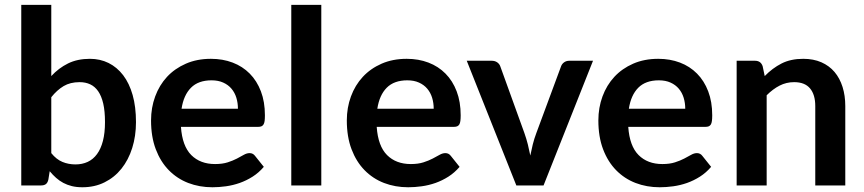

<svg xmlns="http://www.w3.org/2000/svg" viewBox="-20 -763 3554 790"><path d="M67.5 0V-743H191V-450Q221.5 -483 260 -502Q298.5 -521 350 -521Q392 -521 426.8 -503.8Q461.5 -486.5 486.8 -453.5Q512 -420.5 525.8 -372Q539.5 -323.5 539.5 -260.5Q539.5 -203 524 -154Q508.5 -105 479.8 -69Q451 -33 410.2 -12.8Q369.5 7.5 319 7.5Q295 7.5 275.8 2.8Q256.5 -2 240.5 -10.5Q224.5 -19 210.8 -31.2Q197 -43.5 184.5 -58.5L179 -24Q176 -11 168.8 -5.5Q161.5 0 149 0ZM307.5 -425Q269 -425 241.8 -408.8Q214.5 -392.5 191 -363V-133Q212 -107 236.8 -96.8Q261.5 -86.5 290.5 -86.5Q318.5 -86.5 341 -97Q363.5 -107.5 379.2 -129Q395 -150.5 403.5 -183.2Q412 -216 412 -260.5Q412 -305.5 404.8 -336.8Q397.5 -368 384 -387.5Q370.5 -407 351.2 -416Q332 -425 307.5 -425Z M848 -521Q896.5 -521 937.2 -505.5Q978 -490 1007.5 -460.2Q1037 -430.5 1053.5 -387.2Q1070 -344 1070 -288.5Q1070 -274.5 1068.8 -265.2Q1067.5 -256 1064.2 -250.8Q1061 -245.5 1055.5 -243.2Q1050 -241 1041.5 -241H724.5Q730 -162 767 -125Q804 -88 865 -88Q895 -88 916.8 -95Q938.5 -102 954.8 -110.5Q971 -119 983.2 -126Q995.5 -133 1007 -133Q1021 -133 1029.5 -121.5L1065.5 -76.5Q1045 -52.5 1019.5 -36.2Q994 -20 966.2 -10.2Q938.5 -0.5 909.8 3.5Q881 7.5 854 7.5Q800.5 7.5 754.5 -10.2Q708.5 -28 674.5 -62.8Q640.5 -97.5 621 -148.8Q601.5 -200 601.5 -267.5Q601.5 -320 618.5 -366.2Q635.5 -412.5 667.2 -446.8Q699 -481 744.8 -501Q790.5 -521 848 -521ZM850.5 -432.5Q796 -432.5 765.8 -402Q735.5 -371.5 727 -315.5H959Q959 -339.5 952.5 -360.8Q946 -382 932.5 -398Q919 -414 898.5 -423.2Q878 -432.5 850.5 -432.5Z M1302 -743V0H1178.5V-743Z M1653.5 -521Q1702 -521 1742.8 -505.5Q1783.5 -490 1813 -460.2Q1842.5 -430.5 1859 -387.2Q1875.5 -344 1875.5 -288.5Q1875.5 -274.5 1874.2 -265.2Q1873 -256 1869.8 -250.8Q1866.5 -245.5 1861 -243.2Q1855.5 -241 1847 -241H1530Q1535.5 -162 1572.5 -125Q1609.5 -88 1670.5 -88Q1700.5 -88 1722.2 -95Q1744 -102 1760.2 -110.5Q1776.5 -119 1788.8 -126Q1801 -133 1812.5 -133Q1826.5 -133 1835 -121.5L1871 -76.5Q1850.5 -52.5 1825 -36.2Q1799.5 -20 1771.8 -10.2Q1744 -0.5 1715.2 3.5Q1686.5 7.5 1659.5 7.5Q1606 7.5 1560 -10.2Q1514 -28 1480 -62.8Q1446 -97.5 1426.5 -148.8Q1407 -200 1407 -267.5Q1407 -320 1424 -366.2Q1441 -412.5 1472.8 -446.8Q1504.5 -481 1550.2 -501Q1596 -521 1653.5 -521ZM1656 -432.5Q1601.5 -432.5 1571.2 -402Q1541 -371.5 1532.5 -315.5H1764.5Q1764.5 -339.5 1758 -360.8Q1751.5 -382 1738 -398Q1724.5 -414 1704 -423.2Q1683.5 -432.5 1656 -432.5Z M2216.5 0H2104.5L1900.5 -513H2003Q2016.5 -513 2025.8 -506.5Q2035 -500 2038.5 -490L2137.5 -216Q2146 -192 2151.8 -169Q2157.5 -146 2162 -123Q2166.5 -146 2172.2 -169Q2178 -192 2187 -216L2288.5 -490Q2292 -500 2301 -506.5Q2310 -513 2322.5 -513H2420Z M2688.5 -521Q2737 -521 2777.8 -505.5Q2818.5 -490 2848 -460.2Q2877.5 -430.5 2894 -387.2Q2910.5 -344 2910.5 -288.5Q2910.5 -274.5 2909.2 -265.2Q2908 -256 2904.8 -250.8Q2901.5 -245.5 2896 -243.2Q2890.5 -241 2882 -241H2565Q2570.5 -162 2607.5 -125Q2644.5 -88 2705.5 -88Q2735.5 -88 2757.2 -95Q2779 -102 2795.2 -110.5Q2811.5 -119 2823.8 -126Q2836 -133 2847.5 -133Q2861.5 -133 2870 -121.5L2906 -76.5Q2885.5 -52.5 2860 -36.2Q2834.5 -20 2806.8 -10.2Q2779 -0.5 2750.2 3.5Q2721.5 7.5 2694.5 7.5Q2641 7.5 2595 -10.2Q2549 -28 2515 -62.8Q2481 -97.5 2461.5 -148.8Q2442 -200 2442 -267.5Q2442 -320 2459 -366.2Q2476 -412.5 2507.8 -446.8Q2539.5 -481 2585.2 -501Q2631 -521 2688.5 -521ZM2691 -432.5Q2636.5 -432.5 2606.2 -402Q2576 -371.5 2567.5 -315.5H2799.5Q2799.5 -339.5 2793 -360.8Q2786.5 -382 2773 -398Q2759.5 -414 2739 -423.2Q2718.5 -432.5 2691 -432.5Z M3011 0V-513H3086.5Q3110.5 -513 3118 -490.5L3126.5 -450Q3158 -482.5 3195.8 -501.8Q3233.5 -521 3285 -521Q3327 -521 3359.5 -506.8Q3392 -492.5 3413.8 -466.8Q3435.5 -441 3446.8 -405.2Q3458 -369.5 3458 -326.5V0H3334.5V-326.5Q3334.5 -373.5 3313 -399.2Q3291.5 -425 3247.5 -425Q3215.5 -425 3187.8 -410.8Q3160 -396.5 3134.5 -371V0Z"/></svg>

Font: Lato TR
Style: Bold
Weight: 700
Designer: Lukasz Dziedzic
Foundry: tyPoland Lukasz Dziedzic
Version: Version 1.104 2013